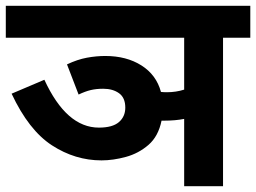

<svg xmlns="http://www.w3.org/2000/svg" viewBox="-20 -642 883 662"><path d="M211 -420Q247 -437 279.5 -443Q312 -449 343 -449Q416 -449 467.5 -416.5Q519 -384 535 -325Q544 -324 555 -324Q587 -324 615 -333V-512H0V-622H843V-512H749V0H615V-232Q584 -226 547 -226Q541 -226 537 -226Q526 -172 492 -142.5Q458 -113 414 -101Q370 -89 330 -89Q239 -89 159 -141Q79 -193 20 -319L133 -367Q209 -202 321 -202Q368 -202 390 -221Q412 -240 412 -271Q412 -305 390.5 -320.5Q369 -336 336 -336Q312 -336 293 -331.5Q274 -327 251 -316Z"/></svg>

Font: RS Noto Sans
Style: Bold
Weight: 700
Designer: Monotype Design Team
Foundry: Monotype Imaging Inc.
Version: Version 3.10